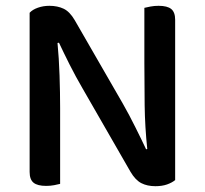

<svg xmlns="http://www.w3.org/2000/svg" viewBox="-20 -634 705 661"><path d="M583 -14Q572 -5 555 1Q538 7 515 7Q487 7 466.5 -3.5Q446 -14 429 -43L264 -330Q253 -349 241.5 -370Q230 -391 219.5 -412Q209 -433 199.5 -452.5Q190 -472 183 -487L178 -486Q183 -434 185 -374.5Q187 -315 187 -262V-1Q180 1 166.5 3.5Q153 6 139 6Q109 6 95.5 -5Q82 -16 82 -42V-590Q92 -601 110.5 -607.5Q129 -614 150 -614Q178 -614 199 -604Q220 -594 237 -565L403 -277Q414 -258 425 -237Q436 -216 446.5 -195Q457 -174 466.5 -154.5Q476 -135 483 -120L487 -121Q479 -197 478 -271.5Q477 -346 477 -417V-607Q485 -609 498 -611.5Q511 -614 526 -614Q556 -614 569.5 -603Q583 -592 583 -566V-14Z"/></svg>

Font: Baloo 2 Medium
Style: Regular
Weight: 500
Designer: Sarang Kulkarni and Ek Type
Foundry: Ek Type
Version: Version 1.640;hotconv 1.0.111;makeotfexe 2.5.65597; ttfautoh